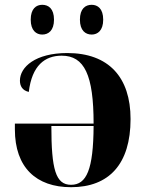

<svg xmlns="http://www.w3.org/2000/svg" viewBox="-20 -770 611 800"><path d="M362 -626C387 -626 410 -643 410 -688C410 -734 387 -750 362 -750C336 -750 313 -734 313 -688C313 -643 336 -626 362 -626ZM156 -626C182 -626 205 -643 205 -688C205 -734 182 -750 156 -750C131 -750 108 -734 108 -688C108 -643 131 -626 156 -626ZM276 10C434 10 524 -86 524 -274C524 -448 433 -549 260 -549C128 -549 63 -491 63 -434C63 -412 73 -393 100 -387C113 -497 167 -538 237 -538C332 -538 370 -457 370 -255H42V-231C42 -72 131 10 276 10ZM276 0C212 0 194 -64 194 -245H370C369 -64 341 0 276 0Z"/></svg>

Font: Noto Serif Display
Style: Bold
Weight: 700
Designer: Monotype Design Team
Foundry: Monotype Imaging Inc.
Version: Version 2.009